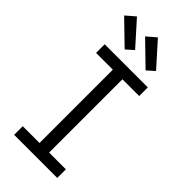

<svg xmlns="http://www.w3.org/2000/svg" viewBox="-301 -1041 1102 1102"><g transform="rotate(45 250.0 -489.5)"><path d="M75 0V-70H211V-665H75V-735H425V-665H289V-70H425V0ZM347 -795 207 -931 263 -979 392 -835ZM177 -795 37 -931 93 -979 222 -835Z"/></g></svg>

Font: Moesevka
Style: Regular
Weight: 400
Monospace: yes
Designer: Belleve Invis
Foundry: Belleve Invis
Version: Version 32.5.0; ttfautohint (v1.8.4)